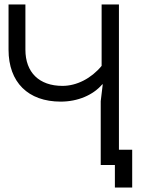

<svg xmlns="http://www.w3.org/2000/svg" viewBox="-20 -734 645 854"><path d="M428 0H491V100H568V-68H509V-714H432V-441C386 -385 321 -352 258 -352C154 -352 93 -412 93 -513V-714H18V-513C18 -368 105 -282 250 -282C326 -282 394 -311 435 -359H437L428 -284Z"/></svg>

Font: Non Bureau Light
Style: Regular
Weight: 300
Designer: Jona Saucedo
Foundry: Non Foundry
Version: Version 1.000;FEAKit 1.0